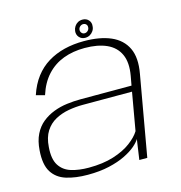

<svg xmlns="http://www.w3.org/2000/svg" viewBox="-104 -786 832 885"><g transform="rotate(-15 312.0 -344.0)"><path d="M208 4.5Q265.5 4.5 310.2 -5.8Q355 -16 387.5 -32Q420 -48 440 -65.2Q460 -82.5 468 -96.5L454 0H492L559.5 -383Q573 -457 550.8 -503.8Q528.5 -550.5 476.8 -573Q425 -595.5 348 -595.5Q298.5 -595.5 255 -584.8Q211.5 -574 175.5 -552Q139.5 -530 113 -495.2Q86.5 -460.5 70.5 -412L111.5 -401Q129.5 -457.5 162.8 -493.5Q196 -529.5 241.8 -546.8Q287.5 -564 343.5 -564Q406 -564 448.5 -544.8Q491 -525.5 509 -485.8Q527 -446 516 -384.5L508 -340.5H265Q233 -340.5 199.5 -336.2Q166 -332 135.5 -320.2Q105 -308.5 80.2 -288.5Q55.5 -268.5 40 -237.2Q24.5 -206 21.5 -161.5Q16.5 -94.5 39 -58.8Q61.5 -23 105.5 -9.2Q149.5 4.5 208 4.5ZM220.5 -26Q173.5 -26 137 -37.2Q100.5 -48.5 81.2 -78.8Q62 -109 66.5 -165.5Q69.5 -211 88.2 -240.2Q107 -269.5 136.5 -285.2Q166 -301 200 -307Q234 -313 268 -313H503L471.5 -133Q456.5 -108 423.2 -83Q390 -58 339.2 -42Q288.5 -26 220.5 -26ZM359.5 -608.5Q372 -608.5 382 -614.2Q392 -620 398.5 -629.8Q405 -639.5 405.5 -651Q408 -668.5 397 -680.8Q386 -693 368 -693Q355.5 -693 345.8 -687.5Q336 -682 329.8 -672.5Q323.5 -663 322 -651Q320 -633 331 -620.8Q342 -608.5 359.5 -608.5ZM362 -629.5Q353.5 -629.5 348 -635.8Q342.5 -642 343 -651Q344 -660.5 350.8 -666.2Q357.5 -672 365.5 -672Q374.5 -672 380 -666.2Q385.5 -660.5 384.5 -651Q384 -642 377.2 -635.8Q370.5 -629.5 362 -629.5Z"/></g></svg>

Font: Anybody SemiExpanded ExtraLight
Style: Italic
Weight: 250
Width: 6
Italic angle: -10°
Version: Version 1.113;gftools[0.9.25]